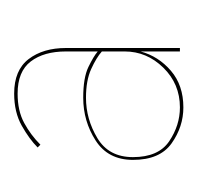

<svg xmlns="http://www.w3.org/2000/svg" viewBox="-24 -716 285 278"><g transform="rotate(-90 119.0 -577.5)"><path d="M48 -662 44 -666Q56 -678 75.5 -689Q95 -700 122 -700Q156 -700 172 -679Q188 -658 188 -625V-460H183V-517Q176 -491 155 -473Q134 -455 102 -455Q74 -455 50 -472Q26 -489 26 -528Q26 -564 54 -582Q82 -600 116 -600Q145 -600 160.5 -592.5Q176 -585 183 -579V-625Q183 -657 168.5 -676Q154 -695 122 -695Q97 -695 79.5 -685.5Q62 -676 48 -662ZM30 -528Q30 -491 53 -475.5Q76 -460 102 -460Q136 -460 159.5 -484Q183 -508 183 -540V-573Q174 -581 157.5 -588.5Q141 -596 116 -596Q85 -596 57.5 -579.5Q30 -563 30 -528Z"/></g></svg>

Font: Jost* Hairline
Style: Regular
Weight: 100
Version: Version 3.7